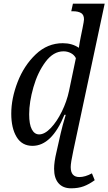

<svg xmlns="http://www.w3.org/2000/svg" viewBox="-20 -780 587 1040"><path d="M273 134Q273 97 286 43L309 -59Q318 -99 336 -158H329Q260 10 156 10Q99 10 70 -38Q41 -86 41 -164Q41 -247 75.5 -336Q110 -425 173.5 -485.5Q237 -546 320 -546Q371 -546 407 -521Q408 -532 412 -551.5Q416 -571 417 -578L427 -627Q435 -667 435 -675Q435 -700 419 -709.5Q403 -719 376 -719H366L375 -760H547L377 37Q363 102 363 125Q363 179 410 179Q441 179 478 159L493 196Q463 218 433.5 229Q404 240 365 240Q321 240 297 212.5Q273 185 273 134ZM354 -288 391 -465Q382 -483 363.5 -492.5Q345 -502 324 -502Q269 -502 226.5 -445Q184 -388 161 -307.5Q138 -227 138 -161Q138 -106 152.5 -79Q167 -52 192 -52Q222 -52 255 -86.5Q288 -121 315 -176Q342 -231 354 -288Z"/></svg>

Font: Noto Serif Narrow
Style: Italic
Weight: 400
Width: 4
Italic angle: -12°
Designer: Monotype Design Team
Foundry: Monotype Imaging Inc.
Version: Version 1.001